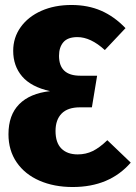

<svg xmlns="http://www.w3.org/2000/svg" viewBox="-20 -733 545 771"><path d="M484 -620 401 -532Q344 -584 291 -584Q252 -584 234.5 -563.5Q217 -543 217 -509Q217 -429 302 -429H370L349 -302H301Q252 -302 227.5 -277Q203 -252 203 -207Q203 -160 226.5 -136.5Q250 -113 292 -113Q325 -113 352.5 -126.5Q380 -140 411 -170L505 -80Q420 18 272 18Q197 18 138.5 -7.5Q80 -33 47 -81Q14 -129 14 -194Q14 -271 57 -314.5Q100 -358 181 -367Q105 -384 69 -426Q33 -468 33 -529Q33 -582 63 -624Q93 -666 146 -689.5Q199 -713 267 -713Q333 -713 386 -690Q439 -667 484 -620Z"/></svg>

Font: Fira Sans Condensed ExtraBold
Style: Regular
Weight: 800
Width: 3
Designer: Carrois Corporate & Edenspiekermann AG
Foundry: Carrois Corporate GbR & Edenspiekermann AG
Version: Version 4.203